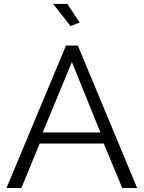

<svg xmlns="http://www.w3.org/2000/svg" viewBox="-20 -937 716 957"><path d="M308.9 -710H367.9L663.5 0H589.2L497.3 -221.5H177.8L86.6 0H12.4ZM480.5 -276.8 338.4 -628.1 192.9 -276.8ZM245 -917.3H316.1L376.9 -824.5L331.9 -806.9Z"/></svg>

Font: Raleway Thin
Style: Regular
Weight: 100
Designer: Matt McInerney, Pablo Impallari, Rodrigo Fuenzalida
Foundry: Matt McInerney, Pablo Impallari, Rodrigo Fuenzalida
Version: Version 4.026